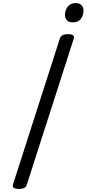

<svg xmlns="http://www.w3.org/2000/svg" viewBox="-20 -1219 565 1253"><path d="M104 14Q82 14 71 7Q60 0 65 -16L371 -969Q376 -983 388.5 -989.5Q401 -996 423 -996Q446 -996 456 -989Q466 -982 461 -966L155 -14Q151 0 139 7Q127 14 104 14ZM453 -1073Q432 -1073 418 -1085.5Q404 -1098 404 -1124Q404 -1151 422 -1175Q440 -1199 476 -1199Q497 -1199 511 -1186Q525 -1173 525 -1148Q525 -1120 508 -1096.5Q491 -1073 453 -1073Z"/></svg>

Font: Playwrite IE
Style: Regular
Weight: 400
Designer: Veronika Burian, José Scaglione
Foundry: TypeTogether
Version: Version 1.002